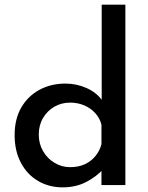

<svg xmlns="http://www.w3.org/2000/svg" viewBox="-20 -797 639 827"><path d="M250 10Q191 10 144 -17.5Q97 -45 70 -96Q43 -147 43 -215Q43 -285 72 -334.5Q101 -384 150.5 -410.5Q200 -437 262 -437Q310 -437 353.5 -417.5Q397 -398 421 -363L418 -328V-777H520V0H417V-99L428 -72Q397 -37 352 -13.5Q307 10 250 10ZM282 -77Q317 -77 344 -89Q371 -101 390 -123.5Q409 -146 417 -176V-260Q410 -288 390.5 -309.5Q371 -331 343 -343Q315 -355 282 -355Q245 -355 214.5 -337.5Q184 -320 165.5 -289Q147 -258 147 -217Q147 -178 165.5 -146Q184 -114 215 -95.5Q246 -77 282 -77Z"/></svg>

Font: Josefin Sans Thin Medium
Style: Regular
Weight: 500
Version: Version 2.000